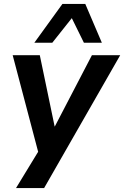

<svg xmlns="http://www.w3.org/2000/svg" viewBox="-20 -784 636 984"><path d="M62 180 190 -30 185 30 45 -501H184L260 -136H261L451 -501H596L206 180ZM156 -565 300 -764H417L502 -565H410L348 -691L248 -565Z"/></svg>

Font: Nunito Sans 7pt
Style: Bold Italic
Weight: 700
Italic angle: -9°
Version: Version 3.101;gftools[0.9.27]